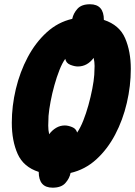

<svg xmlns="http://www.w3.org/2000/svg" viewBox="-20 -806 632 898"><path d="M226.1 71.8Q161.1 71.8 161.1 -2Q89.8 -24.9 62.5 -86.2Q35.2 -147.5 35.2 -231.9Q35.2 -310.5 54.2 -390.1Q73.2 -469.7 109.6 -538.3Q146 -606.9 198.5 -654.8Q251 -702.6 317.9 -717.8Q323.2 -743.7 342.3 -764.9Q361.3 -786.1 400.9 -786.1Q465.8 -786.1 465.8 -712.9Q538.6 -689 565.2 -627.2Q591.8 -565.4 591.8 -483.9Q591.8 -404.3 573.2 -324.7Q554.7 -245.1 518.8 -176.8Q482.9 -108.4 430.4 -60.5Q377.9 -12.7 310.1 2.9Q305.2 28.3 285.9 50Q266.6 71.8 226.1 71.8ZM340.8 -186Q356 -208 369.4 -241.7Q382.8 -275.4 393.6 -314.2Q404.3 -353 411.6 -390.4Q418.9 -427.7 420.9 -456.1Q422.4 -479 422.4 -497.6Q422.4 -516.1 418 -535.2Q388.2 -495.1 344.2 -495.1Q328.6 -495.1 308.8 -502.9Q289.1 -510.7 285.2 -530.8Q271 -511.2 258.1 -478.5Q245.1 -445.8 234.4 -407.2Q223.6 -368.7 216.6 -331.1Q209.5 -293.5 207 -264.2Q205.6 -240.7 205.6 -218.5Q205.6 -196.3 210 -178.2Q223.6 -196.8 242.4 -208Q261.2 -219.2 283.2 -219.2Q298.3 -219.2 317.1 -211.7Q335.9 -204.1 340.8 -186Z"/></svg>

Font: Open Sans Condensed ExtraBold
Style: Italic
Weight: 800
Width: 3
Italic angle: -12°
Designer: Monotype Design Team
Foundry: Monotype Imaging Inc.
Version: Version 3.003; ttfautohint (v1.8.4)